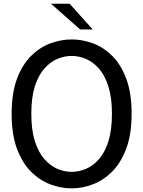

<svg xmlns="http://www.w3.org/2000/svg" viewBox="-20 -996 768 1030"><path d="M364.5 14.5Q308 14.5 251.2 -6.5Q194.5 -27.5 147.2 -74.2Q100 -121 71.2 -197.5Q42.5 -274 42.5 -385Q42.5 -497 71.2 -573.5Q100 -650 147.2 -696.5Q194.5 -743 251.2 -763.8Q308 -784.5 364.5 -784.5Q420.5 -784.5 477.2 -764Q534 -743.5 581.2 -697Q628.5 -650.5 657.2 -574.2Q686 -498 686 -386Q686 -275 657.2 -198.5Q628.5 -122 581.2 -75Q534 -28 477.2 -6.8Q420.5 14.5 364.5 14.5ZM364.5 -74Q402.5 -74 440.8 -90Q479 -106 510.8 -142Q542.5 -178 561.5 -237.8Q580.5 -297.5 580.5 -385Q580.5 -472.5 561.5 -532.2Q542.5 -592 510.8 -628Q479 -664 440.8 -680Q402.5 -696 364.5 -696Q326 -696 287.8 -680Q249.5 -664 217.8 -628.2Q186 -592.5 167 -533Q148 -473.5 148 -386Q148 -298.5 167 -238.8Q186 -179 217.8 -142.8Q249.5 -106.5 287.8 -90.2Q326 -74 364.5 -74ZM410 -838 253.5 -976H353.5L477.5 -838Z"/></svg>

Font: Junction Medium
Style: Regular
Weight: 500
Designer: Caroline Hadilaksono
Foundry: Caroline Hadilaksono, Tyler Finck, The League of Moveable Type
Version: Version 2.000; ttfautohint (v1.8.3)